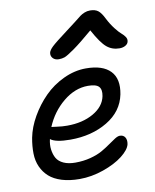

<svg xmlns="http://www.w3.org/2000/svg" viewBox="-86 -789 737 910"><g transform="rotate(-10 282.0 -334.0)"><path d="M225.1 -521Q207 -521 196.8 -531.7Q186.5 -542.5 189 -558.1Q191.4 -570.3 208.3 -586.4Q225.1 -602.5 287.1 -648.9Q307.6 -663.6 330.1 -681.6Q352.5 -699.7 361.6 -706.3Q370.6 -712.9 383.1 -718Q395.5 -723.1 410.2 -723.1Q434.1 -723.1 448.5 -712.2Q462.9 -701.2 477.1 -671.9Q491.7 -643.1 509.3 -620.6Q526.9 -598.1 538.1 -588.9Q549.3 -579.6 555.9 -569.3Q562.5 -559.1 560.1 -547.9Q558.1 -536.1 545.9 -529.1Q533.7 -522 517.1 -522Q481.9 -522 456.1 -543.5Q430.2 -564.9 395 -629.9Q336.9 -580.1 301.3 -554.9Q265.6 -529.8 252.9 -525.4Q240.2 -521 225.1 -521ZM224.1 55.2Q175.3 55.2 138.2 43.7Q101.1 32.2 78.1 11.7Q55.2 -8.8 42.2 -37.6Q29.3 -66.4 28.6 -101.6Q27.8 -136.7 35.2 -176.8Q44.9 -226.1 73.2 -275.6Q101.6 -325.2 141.4 -365.5Q181.2 -405.8 234.6 -430.9Q288.1 -456.1 342.8 -456.1Q423.3 -456.1 460.2 -417.7Q497.1 -379.4 482.9 -306.2Q466.8 -226.6 391.1 -181.4Q315.4 -136.2 212.9 -136.2Q141.6 -136.2 117.2 -155.8Q110.8 -129.4 114 -105.5Q117.2 -81.5 127.4 -63.7Q137.7 -45.9 160.6 -35.4Q183.6 -24.9 216.8 -24.9Q255.9 -24.9 290.3 -33.9Q324.7 -43 347.7 -56.2Q370.6 -69.3 388.9 -82.5Q407.2 -95.7 421.6 -104.7Q436 -113.8 445.8 -113.8Q462.9 -113.8 470.9 -101.1Q479 -88.4 475.1 -67.9Q469.2 -42 432.6 -13.4Q396 15.1 338.4 35.2Q280.8 55.2 224.1 55.2ZM134.8 -210.9Q139.2 -210.9 161.9 -207.5Q184.6 -204.1 209 -204.1Q283.2 -204.1 335.7 -234.1Q388.2 -264.2 397.9 -313Q403.8 -343.8 390.4 -358.4Q377 -373 337.9 -373Q275.4 -373 219 -326.7Q162.6 -280.3 133.8 -210.9Z"/></g></svg>

Font: Shantell Sans Bouncy
Style: Italic
Weight: 400
Italic angle: -11.31°
Designer: Stephen Nixon, Anya Danilova, Shantell Martin
Foundry: Arrow Type
Version: Version 1.006;[9816181b4]